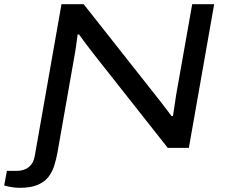

<svg xmlns="http://www.w3.org/2000/svg" viewBox="-111 -707 1077 918"><path d="M-16 191Q-29 191 -42.5 189.5Q-56 188 -68 185.5Q-80 183 -91 180L-78 110H-31Q4 110 26.5 92Q49 74 55 40L183 -687H289L641 -241Q649 -231 661 -215.5Q673 -200 686 -183Q699 -166 709 -152H716Q719 -172 723.5 -201.5Q728 -231 731 -252L808 -687H913L792 0H691L336 -450Q318 -473 298 -499.5Q278 -526 267 -542H260Q258 -524 253.5 -492Q249 -460 243 -428L164 21Q158 54 148.5 84.5Q139 115 120.5 139Q102 163 69 177Q36 191 -16 191Z"/></svg>

Font: Archivo Expanded
Style: Italic
Weight: 400
Width: 7
Italic angle: -10°
Designer: Hector Gatti
Foundry: Omnibus-Type
Version: Version 2.001